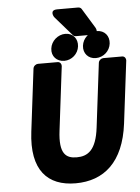

<svg xmlns="http://www.w3.org/2000/svg" viewBox="-65 -1037 821 1124"><g transform="rotate(-5 345.5 -475.0)"><path d="M101 -287C73 -62 169 37 334 37C500 37 618 -62 646 -287L691 -654C692 -665 684 -679 669 -679H558C547 -679 532 -669 530 -654L484 -278C468 -144 417 -114 353 -114C290 -114 249 -143 266 -278L312 -654C313 -665 305 -679 290 -679H174C163 -679 148 -669 146 -654ZM457 -977C454 -982 446 -987 438 -987H315C265 -987 292 -944 292 -944L393 -828C396 -824 403 -821 410 -821H503C552 -821 528 -861 528 -861ZM515 -683C560 -683 598 -717 603 -761C608 -805 580 -840 534 -840C489 -840 451 -805 446 -761C441 -717 471 -683 515 -683ZM330 -683C374 -683 412 -717 417 -761C422 -805 394 -840 349 -840C305 -840 265 -805 260 -761C254 -716 286 -683 330 -683Z"/></g></svg>

Font: Falling Sky
Style: BlkObl
Weight: 900
Designer: Paul D. Hunt
Foundry: Adobe Systems Incorporated
Version: Version 1.02